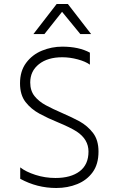

<svg xmlns="http://www.w3.org/2000/svg" viewBox="-20 -935 582 959"><path d="M435 -765H381L290 -876L202 -765H147L263 -915H319ZM261 4Q165 4 81 -42V-99Q109 -77 157 -61.5Q205 -46 257 -46Q334 -46 378 -79.5Q422 -113 422 -178Q422 -239 363 -278Q332 -298 267 -325Q220 -344 177.5 -367Q135 -390 107.5 -425.5Q80 -461 80 -519Q80 -580 110.5 -621Q141 -662 189.5 -682Q238 -702 291 -702Q374 -702 429 -672V-612Q407 -628 368 -638.5Q329 -649 291 -649Q218 -649 174.5 -614.5Q131 -580 131 -523Q131 -482 152.5 -455Q174 -428 209.5 -409Q245 -390 287 -372Q344 -347 377 -329Q418 -306 445 -270.5Q472 -235 472 -178Q472 -115 443 -75Q414 -35 366 -15.5Q318 4 261 4Z"/></svg>

Font: LXGW 975 Gothic SC 200W
Style: Regular
Weight: 200
Version: Version 2.01;February 25, 2021